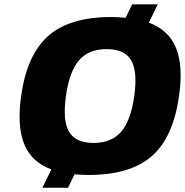

<svg xmlns="http://www.w3.org/2000/svg" viewBox="-20 -800 867 900"><path d="M79.1 -350.1Q106.4 -544.4 206.8 -632.3Q307.1 -720.2 501 -720.2Q533.2 -720.2 568.8 -716.8L599.6 -779.8H719.7L677.7 -693.8Q770.5 -659.7 804.9 -575.7Q839.4 -491.7 819.3 -350.1Q792 -155.8 691.4 -67.9Q590.8 20 397 20Q360.4 20 329.6 17.1L298.8 80.1H178.7L220.7 -5.9Q127.9 -40 93.5 -124.3Q59.1 -208.5 79.1 -350.1ZM350.6 -517.6Q305.2 -465.3 289.1 -350.1Q272.9 -234.9 303.7 -182.4Q334.5 -129.9 418.5 -129.9Q502.4 -129.9 547.9 -182.4Q593.3 -234.9 609.4 -350.1Q625.5 -465.3 594.7 -517.6Q564 -569.8 480 -569.8Q396 -569.8 350.6 -517.6Z"/></svg>

Font: Fivo Sans Heavy
Style: Regular
Weight: 900
Designer: Alexander Slobzheninov
Foundry: Alexander Slobzheninov
Version: 1.0